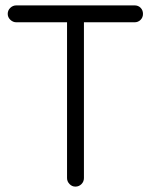

<svg xmlns="http://www.w3.org/2000/svg" viewBox="-20 -690 562 716"><path d="M261.2 5.9Q248.5 5.9 239.3 -3.7Q230 -13.2 230 -25.9V-606.9H41Q28.3 -606.9 18.6 -616.2Q8.8 -625.5 8.8 -638.2Q8.8 -651.4 18.3 -660.6Q27.8 -669.9 41 -669.9H481.9Q495.6 -669.9 504.4 -660.9Q513.2 -651.9 513.2 -638.2Q513.2 -625 504.2 -616Q495.1 -606.9 481.9 -606.9H293V-25.9Q293 -12.7 283.7 -3.4Q274.4 5.9 261.2 5.9Z"/></svg>

Font: Comic Neue
Style: Regular
Weight: 400
Designer: Craig Rozynski
Foundry: Craig Rozynski
Version: Version 2.003;hotconv 1.0.109;makeotfexe 2.5.65596